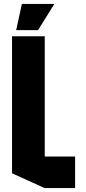

<svg xmlns="http://www.w3.org/2000/svg" viewBox="-20 -954 434 974"><path d="M206 0 41 -75V-770H207V0ZM207 0V-160H361V0ZM62 -801 91 -934H255V-933L173 -801Z"/></svg>

Font: Foldit
Style: Bold
Weight: 700
Version: Version 1.003